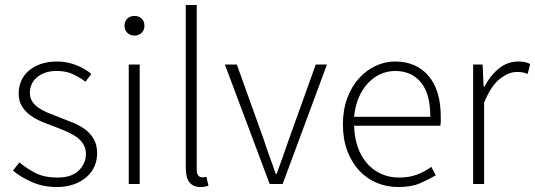

<svg xmlns="http://www.w3.org/2000/svg" viewBox="-20 -739 2149 771"><path d="M208 12Q154 12 109 -7.5Q64 -27 32 -54L58 -87Q89 -61 124 -43.5Q159 -26 211 -26Q268 -26 296.5 -54.5Q325 -83 325 -121Q325 -143 314.5 -160Q304 -177 287 -189Q270 -201 249.5 -210Q229 -219 208 -227Q181 -237 153.5 -248Q126 -259 104 -274.5Q82 -290 68.5 -311.5Q55 -333 55 -364Q55 -390 65 -413.5Q75 -437 95 -454.5Q115 -472 143.5 -482Q172 -492 210 -492Q248 -492 284.5 -478Q321 -464 347 -442L323 -411Q299 -429 272 -441.5Q245 -454 208 -454Q180 -454 160 -446.5Q140 -439 126.5 -427Q113 -415 106.5 -399Q100 -383 100 -367Q100 -346 109.5 -331.5Q119 -317 135 -306Q151 -295 171.5 -286.5Q192 -278 213 -270Q241 -259 269 -248Q297 -237 319.5 -221Q342 -205 356 -181.5Q370 -158 370 -123Q370 -96 359.5 -71.5Q349 -47 328 -28.5Q307 -10 277 1Q247 12 208 12Z M497 0V-480H541V0ZM520 -596Q503 -596 491.5 -607Q480 -618 480 -635Q480 -654 491.5 -664.5Q503 -675 520 -675Q537 -675 548.5 -664.5Q560 -654 560 -635Q560 -618 548.5 -607Q537 -596 520 -596Z M785 12Q726 12 726 -64V-719H770V-58Q770 -42 776 -34.5Q782 -27 791 -27Q794 -27 797.5 -27Q801 -27 809 -29L817 7Q810 9 803 10.5Q796 12 785 12Z M1063 0 883 -480H931L1039 -179Q1050 -144 1063 -109Q1076 -74 1087 -41H1091Q1103 -74 1115.5 -109Q1128 -144 1140 -179L1248 -480H1293L1115 0Z M1579 12Q1533 12 1492.5 -5Q1452 -22 1422 -54.5Q1392 -87 1374.5 -133.5Q1357 -180 1357 -239Q1357 -298 1374.5 -345Q1392 -392 1421.5 -424.5Q1451 -457 1488.5 -474.5Q1526 -492 1566 -492Q1652 -492 1701 -434Q1750 -376 1750 -270Q1750 -261 1750 -252Q1750 -243 1748 -234H1402Q1403 -189 1416 -150.5Q1429 -112 1452.5 -84.5Q1476 -57 1509 -41.5Q1542 -26 1583 -26Q1622 -26 1653.5 -37.5Q1685 -49 1712 -69L1730 -35Q1701 -18 1666.5 -3Q1632 12 1579 12ZM1402 -270H1708Q1708 -363 1670 -408.5Q1632 -454 1567 -454Q1536 -454 1508 -441.5Q1480 -429 1457.5 -405Q1435 -381 1420.5 -347Q1406 -313 1402 -270Z M1880 0V-480H1918L1922 -391H1925Q1949 -436 1983.5 -464Q2018 -492 2061 -492Q2075 -492 2086 -490Q2097 -488 2109 -482L2099 -442Q2087 -447 2078 -448.5Q2069 -450 2055 -450Q2023 -450 1987.5 -422.5Q1952 -395 1924 -327V0Z"/></svg>

Font: TypoPRO Source Sans Pro
Style: Regular
Weight: 300
Designer: Paul D. Hunt
Foundry: Adobe Systems Incorporated
Version: Version 2.020;PS 2.000;hotconv 1.0.86;makeotf.lib2.5.63406